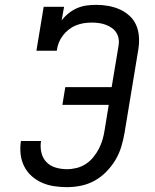

<svg xmlns="http://www.w3.org/2000/svg" viewBox="-20 -763 640 791"><path d="M256 8Q229 8 202.5 4Q176 0 152.5 -10.5Q129 -21 110 -38Q91 -55 79.5 -78Q68 -101 65 -127.5Q62 -154 66 -181Q66 -181 66 -181.5Q66 -182 66 -182H149Q149 -182 149 -182Q149 -182 149 -182Q145 -158 150.5 -134.5Q156 -111 171.5 -95Q187 -79 209.5 -72.5Q232 -66 256 -66Q276 -66 296 -71Q316 -76 333.5 -87.5Q351 -99 364.5 -115.5Q378 -132 387.5 -150.5Q397 -169 402.5 -188Q408 -207 411 -227L428 -331H237L249 -404H440L468 -572Q471 -587 469 -601.5Q467 -616 459.5 -628Q452 -640 440.5 -648Q429 -656 415.5 -661Q402 -666 387.5 -668Q373 -670 358 -670Q342 -670 325.5 -667.5Q309 -665 293 -658.5Q277 -652 263 -641Q249 -630 238.5 -616Q228 -602 222 -586.5Q216 -571 214 -554H130L160 -735H244L234 -679Q247 -696 263.5 -709Q280 -722 299 -730Q318 -738 337.5 -740.5Q357 -743 377 -743Q402 -743 427 -738.5Q452 -734 474 -724Q496 -714 514 -697.5Q532 -681 541.5 -658.5Q551 -636 552.5 -610.5Q554 -585 550 -560L493 -215Q488 -186 479.5 -158Q471 -130 455.5 -104Q440 -78 418 -55.5Q396 -33 369.5 -18.5Q343 -4 314 2Q285 8 256 8Z"/></svg>

Font: Iosevka Curly Slab Extended
Style: Italic
Weight: 400
Width: 7
Italic angle: -9°
Monospace: yes
Designer: Belleve Invis
Foundry: Belleve Invis
Version: Version 11.1.0; ttfautohint (v1.8.3)